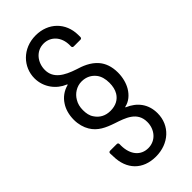

<svg xmlns="http://www.w3.org/2000/svg" viewBox="-284 -763 1027 1027"><g transform="rotate(-45 229.0 -250.0)"><path d="M227 207C325 207 397 141 397 49C397 -22 358 -69 299 -94C296 -96 296 -97 300 -98C332 -105 358 -127 376 -157C392 -184 401 -219 401 -255C401 -302 387 -336 367 -360C335 -398 289 -414 256 -424C186 -447 134 -478 134 -541C134 -597 172 -646 229 -646C283 -646 322 -603 322 -542V-531C322 -525 326 -521 332 -521H383C389 -521 393 -525 393 -531V-548C392 -641 325 -707 230 -707C130 -707 63 -633 63 -549C63 -480 107 -425 162 -403C166 -401 166 -399 162 -398C128 -389 100 -368 82 -340C65 -315 55 -281 55 -243C55 -209 64 -178 78 -155C104 -111 147 -92 197 -75C257 -55 325 -34 325 43C325 100 286 146 230 146C174 146 137 103 136 34V21C136 15 132 11 126 11H75C69 11 65 15 65 21L66 44C67 144 128 207 227 207ZM228 -138C190 -138 161 -154 142 -183C130 -200 126 -221 126 -245C126 -269 131 -289 142 -307C159 -337 192 -359 229 -359C265 -359 291 -344 309 -321C323 -303 330 -278 330 -248C330 -223 325 -200 314 -182C297 -154 268 -138 228 -138Z"/></g></svg>

Font: Elastic
Style: elastic
Weight: 400
Designer: Jeremy Tribby
Foundry: Tribby Type
Version: Version 1.422;hotconv 1.0.109;makeotfexe 2.5.65596